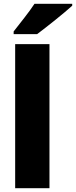

<svg xmlns="http://www.w3.org/2000/svg" viewBox="-20 -993 401 1013"><path d="M361 -963V-973H162C133 -928 85 -870 52 -827V-813H176C228 -852 321 -926 361 -963ZM241 0V-760H60V0Z"/></svg>

Font: Noto Sans Thai SemCond Blk
Style: Regular
Weight: 900
Width: 4
Designer: Monotype Design Team
Foundry: Monotype Imaging Inc.
Version: Version 2.002